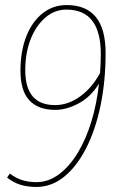

<svg xmlns="http://www.w3.org/2000/svg" viewBox="-20 -730 447 760"><path d="M244 -710Q398 -710 398 -520Q398 -409 378 -312.5Q358 -216 321 -143.5Q284 -71 234 -30.5Q184 10 124 10Q91 10 63 2Q35 -6 8 -27L19 -43Q44 -24 69.5 -16.5Q95 -9 124 -9Q172 -9 214 -40.5Q256 -72 289 -127Q353 -235 372 -399Q339 -346 291 -320.5Q243 -295 199 -295Q132 -295 96.5 -332.5Q61 -370 61 -450Q61 -526 83.5 -584.5Q106 -643 147.5 -676.5Q189 -710 244 -710ZM80 -452Q80 -314 198 -314Q250 -314 297.5 -348.5Q345 -383 376 -441Q379 -478 379 -516Q379 -692 243 -692Q196 -692 159 -660Q122 -628 101 -574Q80 -520 80 -452Z"/></svg>

Font: Georama SemiCondensed Thin
Style: Italic
Weight: 100
Width: 4
Italic angle: -9°
Designer: Jean-Baptiste Levee
Foundry: Production Type
Version: Version 1.000